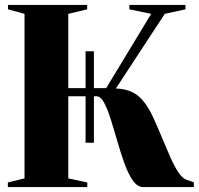

<svg xmlns="http://www.w3.org/2000/svg" viewBox="-20 -763 811 783"><path d="M12 0V-19L80 -35.5V-706.5L12.5 -725V-743H335.5V-725L258.5 -706.5V-403.5H329V-554H363V-403.5H413L596.5 -706.5L507.5 -725V-743H736.5V-725L652 -706.5L452.5 -402Q509.5 -400.5 544.5 -371Q579.5 -341.5 608 -277Q625.5 -238.5 642.2 -197.8Q659 -157 675 -121Q691 -85 707.2 -60.5Q723.5 -36 739.5 -30.5L770.5 -19.5V0H564.5Q540.5 0 521.8 -26.8Q503 -53.5 487.8 -95.8Q472.5 -138 459 -185.2Q445.5 -232.5 432.2 -274.8Q419 -317 404.8 -343.8Q390.5 -370.5 373 -370.5H363V-181H329V-370.5H258.5V-35.5L336 -19V0Z"/></svg>

Font: Merriweather 144pt ExtraBold
Style: Regular
Weight: 800
Version: Version 2.100